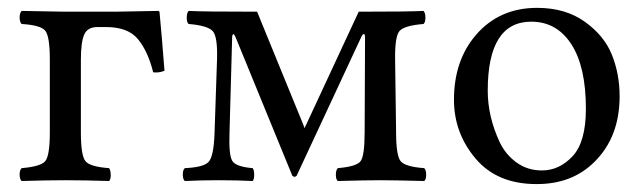

<svg xmlns="http://www.w3.org/2000/svg" viewBox="-20 -459 1639 489"><path d="M186 -307.1V-122.1Q186 -62 198 -48.1Q210 -34.2 257.8 -30.8Q261.7 -25.9 262 -13.9Q262.2 -2 257.8 2Q193.8 0 147 0Q101.1 0 35.2 2Q30.3 -2 30 -13.9Q29.8 -25.9 35.2 -30.8Q83 -34.7 95 -48.3Q106.9 -62 106.9 -122.1V-307.1Q106.9 -367.2 95 -381.1Q83 -395 35.2 -397.9Q30.3 -401.9 30 -413.8Q29.8 -425.8 35.2 -431.2Q81.1 -430.2 146 -429.2H272L383.8 -431.2L386.2 -429.2Q392.1 -368.2 398.9 -278.8Q384.8 -272.9 370.1 -274.9Q356.9 -328.1 331.5 -359.1Q306.2 -390.1 250 -390.1H228Q203.1 -390.1 194.6 -371.1Q186 -352.1 186 -307.1Z M532.7 -306.2Q534.7 -366.2 521.5 -380.1Q508.3 -394 460.4 -397.9Q455.6 -401.9 455.6 -413.8Q455.6 -425.8 460.4 -431.2Q495.6 -429.2 634.8 -429.2L752 -142.6L755.4 -132.8L760.3 -142.6L893.6 -429.2Q1023.4 -429.2 1058.6 -431.2Q1063.5 -426.3 1063.5 -414.1Q1063.5 -401.9 1058.6 -397.9Q1010.7 -394 998 -380.6Q985.4 -367.2 986.3 -307.1L988.8 -122.1Q988.8 -62 1000.7 -48.1Q1012.7 -34.2 1060.5 -30.8Q1065.4 -25.9 1065.4 -13.9Q1065.4 -2 1060.5 2Q982.4 0 948.7 0Q912.6 0 840.3 2Q835.4 -2 835.4 -13.9Q835.4 -25.9 840.3 -30.8Q887.2 -34.7 897.9 -47.9Q908.7 -61 908.7 -122.1L909.7 -363.8Q909.7 -372.6 906.5 -372.3Q903.3 -372.1 899.9 -364.3L735.4 -11.2Q730.5 -6.3 724.6 -11.2L579.6 -365.2Q577.6 -369.1 576.2 -371.1Q574.7 -373 573 -371.1Q571.3 -369.1 571.3 -365.2L564.5 -120.1Q562.5 -63 572 -48.6Q581.5 -34.2 623.5 -30.8Q627.4 -25.9 627.4 -13.9Q627.4 -2 623.5 2Q583.5 0 536.6 0Q490.7 0 450.7 2Q445.8 -2 445.6 -13.9Q445.3 -25.9 450.7 -30.8Q497.6 -32.7 511 -46.4Q524.4 -60.1 526.4 -120.1Z M1136.2 -205.1Q1136.2 -304.2 1191.4 -369.1Q1251 -439 1348.1 -439Q1419.9 -439 1469.5 -403.6Q1519 -368.2 1538.6 -319.1Q1558.1 -270 1558.1 -213.9Q1558.1 -109.4 1493.2 -45.9Q1436 10.3 1346.2 9.8Q1246.1 9.8 1191.2 -55.2Q1136.2 -120.1 1136.2 -205.1ZM1333 -403.8Q1222.2 -403.8 1222.2 -228Q1222.2 -195.8 1229.7 -162.8Q1237.3 -129.9 1252.2 -97.9Q1267.1 -65.9 1295.2 -45.4Q1323.2 -24.9 1360.4 -24.9Q1404.3 -24.9 1438.2 -61Q1472.2 -97.2 1472.2 -182.1Q1472.2 -289.1 1435.1 -346.4Q1397.9 -403.8 1333 -403.8Z"/></svg>

Font: Linux Libertine
Style: Regular
Weight: 400
Designer: Philipp H. Poll
Foundry: Philipp H. Poll
Version: Version 5.3.0 ; ttfautohint (v0.9)